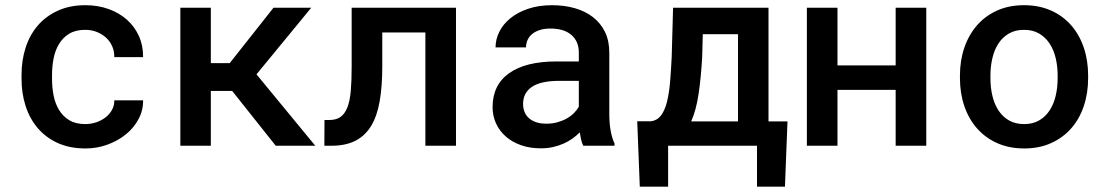

<svg xmlns="http://www.w3.org/2000/svg" viewBox="-20 -558 4241 735"><path d="M306.6 -83Q328.1 -83 348.4 -89.8Q368.7 -96.7 384.3 -108.9Q399.9 -121.1 408.9 -137.7Q418 -154.3 417.5 -173.8H527.8Q528.3 -135.7 510.5 -102.3Q492.7 -68.8 462.2 -43.9Q431.6 -19 391.6 -4.4Q351.6 10.3 307.6 10.3Q246.6 10.3 200.7 -10.7Q154.8 -31.7 124 -68.1Q93.3 -104.5 77.9 -152.6Q62.5 -200.7 62.5 -254.9V-272.5Q62.5 -326.7 77.9 -375Q93.3 -423.3 124 -459.5Q154.8 -495.6 200.7 -516.8Q246.6 -538.1 307.1 -538.1Q355 -538.1 395.8 -523.4Q436.5 -508.8 466.1 -482.4Q495.6 -456.1 512 -419.4Q528.3 -382.8 527.8 -339.4H417.5Q418 -360.8 409.9 -379.9Q401.9 -398.9 386.7 -413.1Q371.6 -427.2 351.1 -435.5Q330.6 -443.8 306.2 -443.8Q269.5 -443.8 245.1 -429Q220.7 -414.1 206.1 -389.9Q191.4 -365.7 185.3 -335Q179.2 -304.2 179.2 -272.5V-254.9Q179.2 -222.7 185.3 -191.9Q191.4 -161.1 206.1 -137Q220.7 -112.8 245.1 -97.9Q269.5 -83 306.6 -83Z M868.7 -210H787.1V0H670.4V-528.3H787.1V-316.4H859.4L1026.9 -528.3H1171.4L961.9 -273.4L1187 0H1035.6Z M1725.6 -528.3V0H1608.4V-433.6H1443.4V-303.2Q1443.4 -228 1433.6 -171.1Q1423.8 -114.3 1400.9 -76.2Q1377.9 -38.1 1340.3 -19Q1302.7 0 1247.6 0H1221.7L1222.2 -98.6H1240.2Q1266.6 -98.6 1283.2 -110.1Q1299.8 -121.6 1309.6 -146.2Q1319.3 -170.9 1322.8 -209.7Q1326.2 -248.5 1326.2 -303.2V-528.3Z M2212.9 0Q2208 -9.8 2204.8 -22.9Q2201.7 -36.1 2199.2 -51.3Q2187 -38.6 2171.6 -27.6Q2156.2 -16.6 2137.5 -8.3Q2118.7 0 2096.9 4.9Q2075.2 9.8 2050.3 9.8Q2008.3 9.8 1974.4 -2.2Q1940.4 -14.2 1916.3 -35.4Q1892.1 -56.6 1878.9 -85.4Q1865.7 -114.3 1865.7 -147.9Q1865.7 -232.9 1929 -277.8Q1992.2 -322.8 2110.4 -322.8H2195.8V-357.4Q2195.8 -399.4 2167.5 -424.1Q2139.2 -448.7 2087.4 -448.7Q2064 -448.7 2046.4 -443.1Q2028.8 -437.5 2017.1 -427.7Q2005.4 -418 1999.5 -404.8Q1993.7 -391.6 1993.7 -376.5H1877Q1877 -407.2 1891.4 -436.3Q1905.8 -465.3 1933.6 -488Q1961.4 -510.7 2001.7 -524.4Q2042 -538.1 2093.8 -538.1Q2140.6 -538.1 2180.7 -526.6Q2220.7 -515.1 2250 -492.4Q2279.3 -469.7 2295.9 -435.8Q2312.5 -401.9 2312.5 -356.4V-121.1Q2312.5 -86.4 2317.6 -57.9Q2322.8 -29.3 2332.5 -8.3V0ZM2072.3 -84.5Q2094.7 -84.5 2114.5 -90.1Q2134.3 -95.7 2150.1 -104.7Q2166 -113.8 2177.5 -125.5Q2189 -137.2 2195.8 -149.4V-248.5H2121.6Q2050.3 -248.5 2016.4 -225.6Q1982.4 -202.6 1982.4 -160.2Q1982.4 -144 1987.8 -130.1Q1993.2 -116.2 2004.2 -106.2Q2015.1 -96.2 2032 -90.3Q2048.8 -84.5 2072.3 -84.5Z M2472.7 -93.8Q2496.6 -97.2 2511 -116.7Q2525.4 -136.2 2533.4 -168.7Q2541.5 -201.2 2545.2 -244.6Q2548.8 -288.1 2551.3 -339.4L2556.6 -528.3H2921.9V-93.3H2994.6L2984.9 156.7H2877.9V0H2537.6V156.7H2429.2L2419.4 -93.8ZM2668 -339.4Q2663.6 -261.7 2654.5 -199.7Q2645.5 -137.7 2626 -93.3H2805.2V-427.2H2670.4Z M3525.9 0H3408.7V-213.9H3186V0H3068.8V-528.3H3186V-307.6H3408.7V-528.3H3525.9Z M3654.8 -269Q3654.8 -326.2 3671.6 -375.5Q3688.5 -424.8 3720 -460.9Q3751.5 -497.1 3796.9 -517.6Q3842.3 -538.1 3899.9 -538.1Q3958 -538.1 4003.7 -517.6Q4049.3 -497.1 4080.8 -460.9Q4112.3 -424.8 4128.9 -375.5Q4145.5 -326.2 4145.5 -269V-258.8Q4145.5 -201.2 4128.9 -151.9Q4112.3 -102.5 4080.8 -66.7Q4049.3 -30.8 4003.9 -10.3Q3958.5 10.3 3900.9 10.3Q3842.8 10.3 3797.1 -10.3Q3751.5 -30.8 3720 -66.7Q3688.5 -102.5 3671.6 -151.9Q3654.8 -201.2 3654.8 -258.8ZM3771.5 -258.8Q3771.5 -222.7 3779.1 -190.9Q3786.6 -159.2 3802.5 -135Q3818.4 -110.8 3842.8 -96.9Q3867.2 -83 3900.9 -83Q3933.6 -83 3957.8 -96.9Q3981.9 -110.8 3997.8 -135Q4013.7 -159.2 4021.2 -190.9Q4028.8 -222.7 4028.8 -258.8V-269Q4028.8 -304.2 4021.2 -335.9Q4013.7 -367.7 3997.8 -391.6Q3981.9 -415.5 3957.8 -429.7Q3933.6 -443.8 3899.9 -443.8Q3866.7 -443.8 3842.3 -429.7Q3817.9 -415.5 3802.2 -391.6Q3786.6 -367.7 3779.1 -335.9Q3771.5 -304.2 3771.5 -269Z"/></svg>

Font: Roboto Mono
Style: Regular
Weight: 500
Designer: Google
Version: Version 2.000986; 2015; ttfautohint (v1.3)